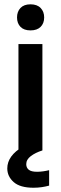

<svg xmlns="http://www.w3.org/2000/svg" viewBox="-20 -707 286 902"><path d="M66.7 0V-500H179.2V0ZM123.3 -564.2Q92.5 -564.2 76.3 -580.8Q60 -597.5 60 -625Q60 -652.5 76.3 -669.6Q92.5 -686.7 123.3 -686.7Q154.2 -686.7 170.8 -669.6Q187.5 -652.5 187.5 -625Q187.5 -597.5 170.8 -580.8Q154.2 -564.2 123.3 -564.2ZM137.5 175Q74.2 175 44.2 148.3Q14.2 121.7 14.2 84.2Q14.2 54.2 32.9 28.3Q51.7 2.5 86.7 -17.5L178.3 -5V0Q146.7 10 125 26.2Q103.3 42.5 103.3 64.2Q103.3 80.8 115 90.4Q126.7 100 154.2 100Q167.5 100 182.5 97.9Q197.5 95.8 210.8 92.5V165Q195.8 169.2 177.1 172.1Q158.3 175 137.5 175Z"/></svg>

Font: Familjen Grotesk GF Medium
Style: Regular
Weight: 500
Designer: Anders Wikstroem, Jonas Baeckman, Matilda Gysing, Kristian Moeller
Foundry: Familjen STHLM AB
Version: Version 2.000; Beta; Release 4; Build 6